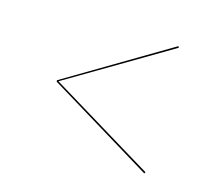

<svg xmlns="http://www.w3.org/2000/svg" viewBox="-58 -560 524 459"><g transform="rotate(15 203.5 -330.5)"><path d="M332 -488.3 334 -484.9 76.7 -333 334 -176.8 332 -173.3 72.8 -331.1V-334.5Z"/></g></svg>

Font: Fira Sans Compressed Four
Style: Regular
Weight: 100
Width: 1
Designer: Carrois Corporate & Edenspiekermann AG
Foundry: Carrois Corporate GbR & Edenspiekermann AG
Version: Version 4.203;PS 004.203;hotconv 1.0.88;makeotf.lib2.5.64775